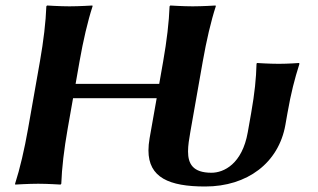

<svg xmlns="http://www.w3.org/2000/svg" viewBox="-20 -668 1155 698"><path d="M125.2 -445 82 -200C68.8 -125 52.3 -54 34.8 0L35.2 3C35.2 3 83.8 0 118.8 0C152.8 0 200.2 3 200.2 3L202.8 0C204.8 -57 212.8 -125 226 -200L245.6 -311H549.6L523.8 -165C521.1 -149.2 519.7 -134.6 519.7 -121.2C519.7 -22.6 594.7 10 726 10C879 10 993.1 -75.8 1017.5 -214L1024.9 -256C1038.3 -332 1050.6 -379 1068.6 -436L1067.2 -439C1067.2 -439 1027.6 -436 993.6 -436C958.6 -436 914.2 -439 914.2 -439L912.6 -436C911.1 -382 906.1 -331 892.9 -256L880.7 -187C860.4 -72 793.8 -40 748.8 -40C681 -40 663.6 -72.6 663.6 -117.6C663.6 -139 667.5 -163.2 671.9 -188L717.2 -445C730.4 -520 747.1 -592 764.5 -645L764 -648C764 -648 715.5 -645 680.5 -645C646.5 -645 599 -648 599 -648L596.5 -645C594.4 -588 586.4 -520 573.2 -445L558.8 -363H254.8L269.2 -445C282.4 -520 299.1 -592 316.5 -645L316 -648C316 -648 267.5 -645 232.5 -645C198.5 -645 151 -648 151 -648L148.5 -645C146.4 -588 138.4 -520 125.2 -445Z"/></svg>

Font: Linux Biolinum O 
Style: Bold Italic
Weight: 700
Designer: Philipp H. Poll
Foundry: Philipp H. Poll
Version: Version 1.3.2